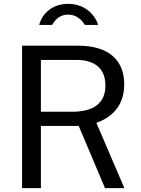

<svg xmlns="http://www.w3.org/2000/svg" viewBox="-20 -980 733 1000"><path d="M491 -850C474 -906 420 -960 335 -960C254 -960 200 -911 184 -850H251C264 -871 287 -904 335 -904C379 -904 407 -875 422 -850ZM628 0 482 -340C553 -366 627 -420 627 -541C627 -667 546 -742 387 -742H95V0H193V-324H390L527 0ZM355 -398H193V-668H378C476 -668 529 -621 529 -535C529 -443 469 -398 355 -398Z"/></svg>

Font: 18Franklin
Style: Regular
Weight: 400
Designer: Pablo Impallari, Rodrigo Fuenzalida (Modified by Dan O. Williams)
Version: Version 0.025;PS 000.025;hotconv 1.0.88;makeotf.lib2.5.64775